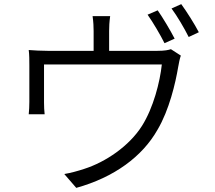

<svg xmlns="http://www.w3.org/2000/svg" viewBox="-20 -864 1040 929"><path d="M825 -677C804 -718 768 -778 743 -814L694 -793C721 -755 756 -695 776 -655ZM508 -618V-714C508 -734 509 -757 513 -786H428C432 -757 433 -734 433 -714V-618H211C176 -618 147 -620 119 -622C122 -601 122 -568 122 -547V-371C122 -353 121 -327 119 -311H196C194 -325 193 -351 193 -368V-552H763C754 -467 722 -342 667 -255C605 -157 491 -80 388 -47C358 -37 322 -27 291 -22L349 45C533 -6 669 -107 742 -236C799 -332 829 -462 842 -539C845 -557 850 -582 855 -595L807 -626C795 -622 778 -618 741 -618ZM810 -823C838 -785 871 -729 893 -685L942 -708C923 -745 884 -807 857 -844Z"/></svg>

Font: Genne Gothic Normal
Style: Regular
Weight: 350
Designer: Ryoko NISHIZUKA (kana & ideographs); Paul D. Hunt (Latin, Greek & Cyrillic); Wenlong ZHANG (bopomofo); Sandoll Communica
Foundry: Adobe Systems Incorporated
Version: Version 1.004;PS 1.004;hotconv 16.6.51;makeotf.lib2.5.65220